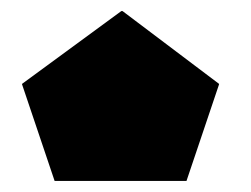

<svg xmlns="http://www.w3.org/2000/svg" viewBox="-20 -750 455 348"><path d="M79 -422 20 -597 174 -497 158 -423V-422ZM174 -497 20 -597V-598L200 -730H201ZM158 -422V-423L201 -730H202L377 -598V-597L318 -422Z"/></svg>

Font: Foldit
Style: Bold
Weight: 700
Version: Version 1.003